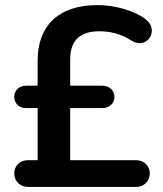

<svg xmlns="http://www.w3.org/2000/svg" viewBox="-20 -735 640 755"><path d="M516 0C546 0 569 -23 569 -53C569 -83 546 -105 516 -105H256V-310H383C409 -310 430 -328 430 -354C430 -380 409 -398 383 -398H256V-502C256 -573 292 -612 370 -612C413 -612 456 -602 496 -576C557 -536 610 -616 552 -660C508 -693 432 -715 364 -715C205 -715 128 -629 128 -497V-398H82C56 -398 36 -380 36 -354C36 -328 56 -310 82 -310H128V-105H89C59 -105 36 -83 36 -53C36 -23 59 0 89 0Z"/></svg>

Font: Nunito
Style: Bold
Weight: 700
Designer: Vernon Adams
Foundry: Vernon Adams
Version: Version 3.602